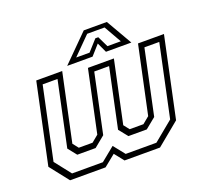

<svg xmlns="http://www.w3.org/2000/svg" viewBox="-121 -841 1050 984"><g transform="rotate(-20 404.5 -349.0)"><path d="M112.5 -540H254L175.5 -172L199.5 -141.5H274.5L311.5 -172L383.5 -510H525L453 -172L477 -141.5H552L589 -172L667.5 -540H809L716 -103L591 0H397.5L357 -51L294 0H100.5L19.5 -103ZM136.5 -510 53 -117.5 122 -29.5H290L365.5 -91L414.5 -29.5H582L689 -117.5L772.5 -510H691.5L616.5 -157.5L559 -110.5H459L420 -159L488.5 -481.5H407.5L339 -159L280 -110.5H180L142.5 -157.5L217.5 -510ZM429 -698H555L637 -556H498.5L473.5 -610L425.5 -556H287ZM439.5 -675.5 345 -580.5H418L471 -639.5H487L515.5 -580.5H588.5L534.5 -675.5Z"/></g></svg>

Font: Tourney Light
Style: Italic
Weight: 300
Italic angle: -12°
Version: Version 1.015